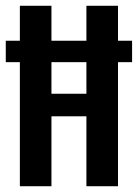

<svg xmlns="http://www.w3.org/2000/svg" viewBox="-20 -645 478 665"><path d="M437.5 -503.9V-429.7H0V-503.9ZM48.8 -625H158.2V-320.3H279.3V-625H388.7V0H279.3V-242.2H158.2V0H48.8Z"/></svg>

Font: Sudo Var
Style: Regular
Weight: 400
Monospace: yes
Designer: Jens Kutilek
Foundry: Jens Kutilek
Version: Version 0.065;FEAKit 1.0